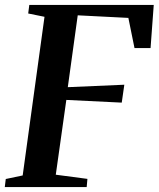

<svg xmlns="http://www.w3.org/2000/svg" viewBox="-28 -763 648 783"><path d="M-8.5 0 -4.5 -33 64.5 -47.5 153.5 -694.5 87 -708 91.5 -743H599L586 -567H520.5L495.5 -690L289 -700.5L248.5 -407.5L479 -417.5L468.5 -344.5L242.5 -355.5L199.5 -50.5L328.5 -33.5L325.5 0Z"/></svg>

Font: Merriweather 72pt SemiBold
Style: Italic
Weight: 600
Italic angle: -7.8°
Version: Version 2.101